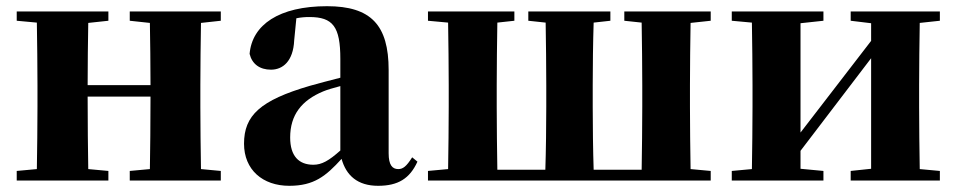

<svg xmlns="http://www.w3.org/2000/svg" viewBox="-20 -583 3089 620"><path d="M693 -516V-546H399V-516L464 -509C465 -454 466 -371 466 -308H263C263 -371 264 -454 265 -509L330 -516V-546H34V-516L99 -510C100 -451 101 -364 101 -308V-238C101 -182 100 -95 99 -37L34 -31V0H330V-31L265 -37C264 -95 263 -186 263 -271H466C466 -186 465 -95 464 -37L399 -31V0H693V-31L629 -37C628 -95 627 -182 627 -238V-308C627 -364 628 -451 629 -509Z M1079 -97C1042 -64 1019 -51 992 -51C945 -51 917 -79 917 -139C917 -212 954 -259 1024 -288C1036 -293 1056 -299 1079 -305ZM1311 -75C1292 -45 1281 -37 1266 -37C1247 -37 1235 -50 1235 -88V-357C1235 -502 1178 -563 1036 -563C881 -563 794 -503 786 -409C794 -376 819 -358 855 -358C893 -358 927 -385 930 -453L937 -524C952 -527 965 -528 979 -528C1055 -528 1079 -497 1079 -393V-332C1044 -323 1009 -314 981 -306C820 -259 768 -210 768 -119C768 -35 828 17 914 17C994 17 1032 -14 1083 -70C1098 -16 1135 17 1201 17C1265 17 1303 -6 1328 -61Z M2275 -516V-546H1996V-516L2052 -510C2053 -451 2054 -364 2054 -308V-238C2054 -181 2053 -93 2052 -35H1897C1895 -93 1894 -181 1894 -238V-308C1894 -364 1895 -451 1897 -510L1951 -516V-546H1686V-516L1742 -510C1743 -452 1744 -365 1744 -308V-238C1744 -181 1743 -93 1741 -35H1586C1585 -93 1584 -181 1584 -238V-308C1584 -364 1585 -451 1586 -510L1641 -516V-546H1362V-516L1427 -510C1428 -451 1429 -364 1429 -308V-238C1429 -182 1428 -95 1427 -37L1362 -31V0H2275V-31L2210 -37C2209 -95 2208 -182 2208 -238V-308C2208 -364 2209 -451 2210 -509Z M3015 -516V-546H2727V-516L2793 -508V-451L2565 -155V-508L2639 -516V-546H2343V-516L2408 -510C2409 -451 2410 -364 2410 -308V-238C2410 -182 2409 -95 2408 -37L2343 -31V0H2639V-31L2565 -38V-96L2793 -395V-38L2727 -31V0H3015V-31L2950 -37C2949 -95 2948 -182 2948 -238V-308C2948 -364 2949 -451 2950 -509Z"/></svg>

Font: Noto Serif CJK JP Black
Style: Regular
Weight: 900
Designer: Ryoko NISHIZUKA 西塚涼子 (kana & ideographs); Frank Grießhammer (Latin, Greek & Cyrillic); Wenlong ZHANG 张文龙 (bopomofo); San
Foundry: Adobe Systems Incorporated
Version: Version 1.001;PS 1.001;hotconv 16.6.54;makeotf.lib2.5.65590